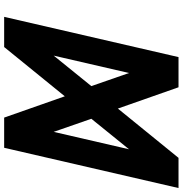

<svg xmlns="http://www.w3.org/2000/svg" viewBox="3 -904 900 947"><g transform="rotate(90 453.5 -430.0)"><path d="M629.9 -244.2 565.3 -430 715.7 -615.8ZM339.6 -615.8 404.2 -430 253.8 -244.2ZM454.5 -299.1 559.5 0H708.4L907 -860H758.1L515 -560.9L410 -860H261.1L62.6 0H211.5Z"/></g></svg>

Font: Stormning
Style: BoldObl
Weight: 400
Designer: Robert Jablonski, Mew Too
Foundry: Cannot Into Space Fonts
Version: Version 0.90